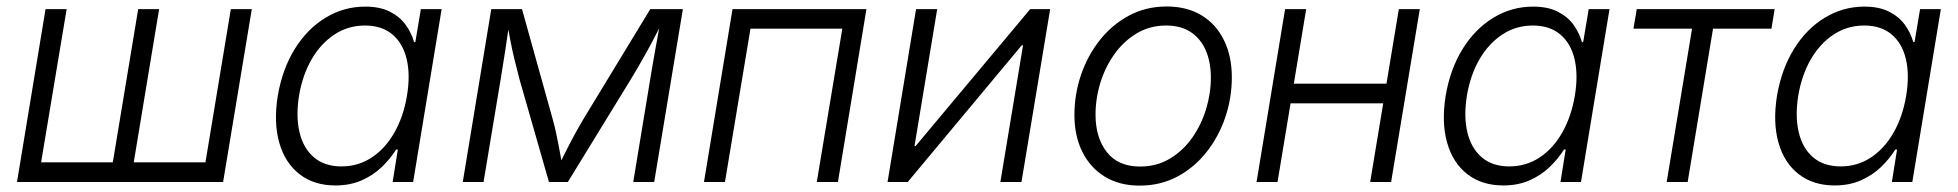

<svg xmlns="http://www.w3.org/2000/svg" viewBox="-20 -564 6067 595"><path d="M121.1 -535.6H186.5L107.4 -61H329.6L408.2 -535.6H473.1L394.5 -61H616.7L695.3 -535.6H760.3L671.4 0H32.7Z M1019.5 10.7Q953.1 10.7 908.2 -24.2Q863.3 -59.1 845.5 -121.6Q827.6 -184.1 840.8 -267.1Q855 -350.1 893.6 -412.4Q932.1 -474.6 988.8 -509Q1045.4 -543.5 1111.8 -543.5Q1157.7 -543.5 1188.7 -527.6Q1219.7 -511.7 1237.5 -486.6Q1255.4 -461.4 1263.2 -433.6H1267.1L1284.2 -535.6H1348.6L1260.3 0H1196.8L1212.9 -100.6H1207.5Q1189.9 -72.3 1163.3 -46.6Q1136.7 -21 1100.8 -5.1Q1064.9 10.7 1019.5 10.7ZM1038.1 -48.3Q1090.3 -48.3 1132.3 -76.2Q1174.3 -104 1202.4 -153.6Q1230.5 -203.1 1241.2 -267.6Q1252 -332 1240.2 -381.1Q1228.5 -430.2 1195.8 -457.5Q1163.1 -484.9 1110.8 -484.9Q1058.6 -484.9 1016.4 -457Q974.1 -429.2 945.8 -380.4Q917.5 -331.5 906.7 -267.6Q896.5 -203.6 908.2 -154.1Q919.9 -104.5 952.9 -76.4Q985.8 -48.3 1038.1 -48.3Z M1414.1 0 1502.4 -535.6H1597.7L1692.9 -194.3Q1698.7 -173.3 1702.9 -154.1Q1707 -134.8 1710.4 -116.9Q1713.9 -99.1 1717 -82Q1720.2 -64.9 1722.7 -47.9H1710Q1718.8 -65.4 1727.3 -82.5Q1735.8 -99.6 1745.1 -117.7Q1754.4 -135.7 1764.9 -154.8Q1775.4 -173.8 1787.6 -194.3L1995.1 -535.6H2096.2L2007.3 0H1942.4L1994.6 -316.4Q1998.5 -340.8 2002.7 -364.7Q2006.8 -388.7 2011 -411.6Q2015.1 -434.6 2019.3 -457.5Q2023.4 -480.5 2027.3 -502.9H2036.6Q2020 -470.2 2004.4 -440.7Q1988.8 -411.1 1971.9 -381.3Q1955.1 -351.6 1934.1 -316.9L1739.7 0H1681.2L1590.3 -316.9Q1581.1 -351.6 1574 -381.1Q1566.9 -410.6 1561.3 -440.2Q1555.7 -469.7 1549.8 -502.9H1560.1Q1556.2 -479.5 1553 -456.8Q1549.8 -434.1 1546.4 -411.6Q1543 -389.2 1539.1 -365.5Q1535.2 -341.8 1531.2 -316.4L1478.5 0Z M2665 -535.6 2576.7 0H2511.2L2590.3 -475.1H2305.7L2226.6 0H2161.6L2250 -535.6Z M3145.5 0H3080.1L3150.4 -423.8H3146.5L2793 0H2730.5L2818.8 -535.6H2884.3L2814 -111.3H2817.4L3172.4 -535.6H3234.4Z M3511.7 11.2Q3449.2 11.2 3404.1 -16.4Q3358.9 -43.9 3334.2 -93.3Q3309.6 -142.6 3309.6 -208Q3309.6 -271.5 3329.8 -331.3Q3350.1 -391.1 3387.9 -439.2Q3425.8 -487.3 3478.5 -515.6Q3531.2 -543.9 3595.7 -543.9Q3658.2 -543.9 3703.4 -516.6Q3748.5 -489.3 3772.9 -439.7Q3797.4 -390.1 3797.4 -324.2Q3797.4 -260.3 3777.1 -200.4Q3756.8 -140.6 3719 -92.8Q3681.2 -44.9 3628.7 -16.8Q3576.2 11.2 3511.7 11.2ZM3513.2 -47.9Q3564.5 -47.9 3605.2 -72.3Q3646 -96.7 3674.3 -136.7Q3702.6 -176.8 3717.5 -225.6Q3732.4 -274.4 3732.4 -323.2Q3732.4 -371.1 3716.8 -407.5Q3701.2 -443.8 3670.4 -464.4Q3639.6 -484.9 3593.8 -484.9Q3543.5 -484.9 3503.2 -460.9Q3462.9 -437 3434.1 -397Q3405.3 -356.9 3390.1 -307.9Q3375 -258.8 3375 -208.5Q3375 -137.7 3409.9 -92.8Q3444.8 -47.9 3513.2 -47.9Z M4293 -304.7 4282.7 -243.7H3962.9L3973.1 -304.7ZM4027.8 -535.6 3939 0H3874L3962.4 -535.6ZM4379.9 -535.6 4291 0H4226.1L4314.9 -535.6Z M4638.7 10.7Q4572.3 10.7 4527.3 -24.2Q4482.4 -59.1 4464.6 -121.6Q4446.8 -184.1 4460 -267.1Q4474.1 -350.1 4512.7 -412.4Q4551.3 -474.6 4607.9 -509Q4664.6 -543.5 4731 -543.5Q4776.9 -543.5 4807.9 -527.6Q4838.9 -511.7 4856.7 -486.6Q4874.5 -461.4 4882.3 -433.6H4886.2L4903.3 -535.6H4967.8L4879.4 0H4815.9L4832 -100.6H4826.7Q4809.1 -72.3 4782.5 -46.6Q4755.9 -21 4720 -5.1Q4684.1 10.7 4638.7 10.7ZM4657.2 -48.3Q4709.5 -48.3 4751.5 -76.2Q4793.5 -104 4821.5 -153.6Q4849.6 -203.1 4860.4 -267.6Q4871.1 -332 4859.4 -381.1Q4847.7 -430.2 4814.9 -457.5Q4782.2 -484.9 4730 -484.9Q4677.7 -484.9 4635.5 -457Q4593.3 -429.2 4564.9 -380.4Q4536.6 -331.5 4525.9 -267.6Q4515.6 -203.6 4527.3 -154.1Q4539.1 -104.5 4572 -76.4Q4605 -48.3 4657.2 -48.3Z M5145 0 5223.6 -475.1H5042L5052.2 -535.6H5479.5L5469.7 -475.1H5288.6L5210 0Z M5665.5 10.7Q5599.1 10.7 5554.2 -24.2Q5509.3 -59.1 5491.5 -121.6Q5473.6 -184.1 5486.8 -267.1Q5501 -350.1 5539.6 -412.4Q5578.1 -474.6 5634.8 -509Q5691.4 -543.5 5757.8 -543.5Q5803.7 -543.5 5834.7 -527.6Q5865.7 -511.7 5883.5 -486.6Q5901.4 -461.4 5909.2 -433.6H5913.1L5930.2 -535.6H5994.6L5906.2 0H5842.8L5858.9 -100.6H5853.5Q5835.9 -72.3 5809.3 -46.6Q5782.7 -21 5746.8 -5.1Q5710.9 10.7 5665.5 10.7ZM5684.1 -48.3Q5736.3 -48.3 5778.3 -76.2Q5820.3 -104 5848.4 -153.6Q5876.5 -203.1 5887.2 -267.6Q5897.9 -332 5886.2 -381.1Q5874.5 -430.2 5841.8 -457.5Q5809.1 -484.9 5756.8 -484.9Q5704.6 -484.9 5662.4 -457Q5620.1 -429.2 5591.8 -380.4Q5563.5 -331.5 5552.7 -267.6Q5542.5 -203.6 5554.2 -154.1Q5565.9 -104.5 5598.9 -76.4Q5631.8 -48.3 5684.1 -48.3Z"/></svg>

Font: Inter 20pt Light
Style: Italic
Weight: 300
Italic angle: -9.3988°
Version: Version 4.001;git-66647c0bb